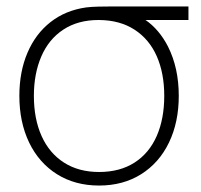

<svg xmlns="http://www.w3.org/2000/svg" viewBox="-20 -560 624 595"><path d="M287 15Q212.5 15 156.5 -20.2Q100.5 -55.5 70.2 -118.5Q40 -181.5 40 -263Q40 -337.5 65 -396.2Q90 -455 136.5 -491.5Q183 -528 247 -537Q263 -539 285.2 -539.5Q307.5 -540 327 -540H564V-498H431Q473.5 -468.5 500.5 -416Q534 -349.5 534 -263Q534 -181.5 503.8 -118.5Q473.5 -55.5 417.5 -20.2Q361.5 15 287 15ZM287 -27Q351.5 -27 397 -56.2Q442.5 -85.5 465.8 -138.8Q489 -192 489 -263Q489 -333 465.8 -385.8Q442.5 -438.5 397 -468Q351.5 -497.5 287 -498Q286 -498 285 -498Q221.5 -498 176.2 -468.2Q131 -438.5 108 -385Q85 -331.5 85 -263Q85 -191.5 109 -138.2Q133 -85 178.5 -56Q224 -27 287 -27Z"/></svg>

Font: Vela Sans ExtLt
Style: Regular
Weight: 200
Designer: Principal design: Mikhail Sharanda - project Manrope.
Design modification: Ravid Balaliev
Foundry: Mikhail Sharanda
Version: Version 1.001